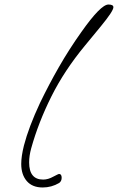

<svg xmlns="http://www.w3.org/2000/svg" viewBox="-20 -803 522 850"><path d="M169 27Q123 27 98.5 -1.5Q74 -30 74 -77Q74 -111 86 -159Q107 -240 157 -347Q196 -428 241 -506.5Q286 -585 340 -661Q426 -783 460 -783Q482 -783 482 -771Q482 -754 426 -686L356 -601Q265 -491 207.5 -376Q150 -261 118 -146Q109 -113 109 -84Q109 -8 171 -8Q193 -8 216 -21Q239 -33 241 -33Q253 -33 253 -16Q253 -1 242 7Q208 27 169 27Z"/></svg>

Font: Oooh Baby
Style: Regular
Weight: 400
Designer: Robert E. Leuschke
Foundry: Robert E. Leuschke
Version: Version 1.011; ttfautohint (v1.8.3)